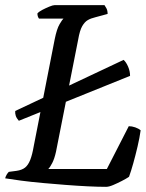

<svg xmlns="http://www.w3.org/2000/svg" viewBox="-30 -724 565 744"><path d="M43 -256Q34 -266 31 -275.5Q28 -285 29 -294L449 -492Q459 -483 466.5 -465.5Q474 -448 474 -430ZM381 0Q351 0 310 -2Q269 -4 224 -7.5Q179 -11 134.5 -15Q90 -19 52 -24Q14 -29 -10 -33Q-8 -41 -4 -47.5Q0 -54 4 -58L34 -62Q55 -65 67 -74.5Q79 -84 87 -104Q95 -124 101 -159L182 -572Q190 -612 201 -630.5Q212 -649 216 -652H121Q118 -656 116.5 -661Q115 -666 115 -672Q121 -679 134.5 -686Q148 -693 161.5 -698.5Q175 -704 181 -704H375Q378 -700 382.5 -691.5Q387 -683 387 -670L339 -657Q322 -653 310 -646Q298 -639 288.5 -622.5Q279 -606 273 -571L187 -136Q181 -109 172.5 -92.5Q164 -76 157 -69H384L469 -235Q481 -235 494 -230.5Q507 -226 515 -219Q511 -190 503 -156Q495 -122 486.5 -91.5Q478 -61 470 -39Q460 -32 442.5 -23Q425 -14 408.5 -7Q392 0 381 0Z"/></svg>

Font: Texturina Medium 12pt
Style: Italic
Weight: 400
Italic angle: -11°
Version: Version 1.002